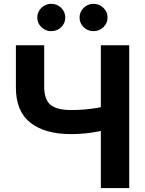

<svg xmlns="http://www.w3.org/2000/svg" viewBox="-20 -958 739 978"><path d="M61 -727.5H205.1V-517.1Q205.1 -449.7 238 -423.6Q271 -397.5 341.8 -397.5Q374 -397.5 407.5 -400.1Q440.9 -402.8 470.5 -407.7Q500 -412.6 520 -418.5V-297.4Q504.9 -293 484.4 -288.8Q463.9 -284.7 439.7 -281.5Q415.5 -278.3 390.4 -276.6Q365.2 -274.9 341.8 -274.9Q208.5 -274.9 134.8 -333Q61 -391.1 61 -511.2ZM493.7 -727.5H638.2V0H493.7ZM456.5 -799.3Q426.8 -799.3 406 -819.6Q385.3 -839.8 385.3 -868.7Q385.3 -897.5 406 -918Q426.8 -938.5 456.5 -938.5Q485.8 -938.5 506.8 -918Q527.8 -897.5 527.8 -868.7Q527.8 -839.8 506.8 -819.6Q485.8 -799.3 456.5 -799.3ZM241.2 -799.3Q211.9 -799.3 190.9 -819.6Q169.9 -839.8 169.9 -868.7Q169.9 -897.5 190.9 -918Q211.9 -938.5 241.2 -938.5Q271 -938.5 291.7 -918Q312.5 -897.5 312.5 -868.7Q312.5 -839.8 291.7 -819.6Q271 -799.3 241.2 -799.3Z"/></svg>

Font: Inter Cardless Tabular Bold
Style: Bold
Weight: 700
Designer: Rasmus Andersson
Foundry: rsms
Version: Version 4.000;git-4fc901f